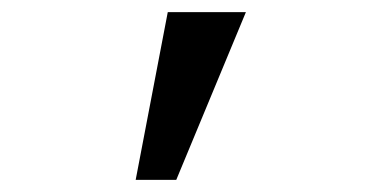

<svg xmlns="http://www.w3.org/2000/svg" viewBox="-20 -156 640 317"><path d="M257 -136H386L271 141H204Z"/></svg>

Font: iA Writer Quattro V
Style: Regular
Weight: 400
Designer: Mike Abbink, Paul van der Laan, Pieter van Rosmalen, Oliver Reichenstein
Foundry: Information Architects Inc.
Version: Version 2.000